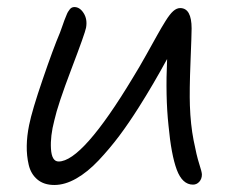

<svg xmlns="http://www.w3.org/2000/svg" viewBox="-20 -525 673 547"><path d="M134.8 2Q105 2 86.4 -13.7Q67.9 -29.3 61.8 -55.4Q55.7 -81.5 56.2 -109.6Q56.6 -137.7 63 -168.9Q71.3 -210.4 101.6 -298.8Q131.8 -387.2 150.9 -432.1Q153.8 -439.5 157.5 -450.4Q161.1 -461.4 163.3 -466.8Q165.5 -472.2 168.5 -479.7Q171.4 -487.3 173.6 -491Q175.8 -494.6 178.7 -498.3Q181.6 -502 184.8 -503.4Q188 -504.9 191.9 -504.9Q207.5 -504.9 218.5 -487.3Q229.5 -469.7 225.1 -445.8Q222.2 -430.2 183.3 -328.1Q144.5 -226.1 134.8 -182.1Q123 -137.2 125.2 -101.1Q127.4 -64.9 147 -64.9Q214.8 -64.9 358.9 -304.2Q377 -333.5 396.7 -368.9Q416.5 -404.3 428 -425Q439.5 -445.8 451.7 -465.3Q463.9 -484.9 473.6 -493.4Q483.4 -502 493.2 -502Q525.9 -502 525.9 -443.8Q525.9 -427.7 522.7 -347.4Q519.5 -267.1 521 -224.1Q522.9 -169.9 531.5 -125.7Q540 -81.5 547.6 -58.1Q555.2 -34.7 555.2 -27.8Q555.2 -15.6 547.9 -7.3Q540.5 1 529.8 1Q499.5 1 483.6 -41.5Q467.8 -84 460 -168Q451.2 -250 456.1 -356.9Q416.5 -284.2 376 -220.2Q346.7 -173.8 319.6 -137.7Q292.5 -101.6 261 -68.1Q229.5 -34.7 197.3 -16.4Q165 2 134.8 2Z"/></svg>

Font: Shantell Sans Bouncy
Style: Italic
Weight: 300
Italic angle: -11.31°
Designer: Stephen Nixon, Anya Danilova, Shantell Martin
Foundry: Arrow Type
Version: Version 1.006;[9816181b4]